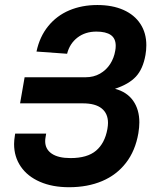

<svg xmlns="http://www.w3.org/2000/svg" viewBox="-20 -752 640 784"><path d="M262 12.5Q193.5 12.5 142.8 -9.8Q92 -32 64.8 -72Q37.5 -112 37.5 -164Q37.5 -178.5 41 -200.5L42 -206.5H168.5L166 -191.5Q164.5 -183.5 164.5 -175.5Q164.5 -143 191 -124.8Q217.5 -106.5 268 -106.5Q336.5 -106.5 372.2 -136.8Q408 -167 418.5 -225Q421 -240 421 -250Q421 -288.5 395.2 -309.2Q369.5 -330 318 -330H62L80.5 -436.5H329Q362.5 -436.5 388.2 -451.2Q414 -466 429.8 -490.5Q445.5 -515 450.5 -544.5Q452.5 -554.5 452.5 -565Q452.5 -595 432.5 -609Q412.5 -623 373.5 -623Q328 -623 296.2 -598.5Q264.5 -574 254 -532.5L129 -541.5Q142 -602.5 176.8 -645.2Q211.5 -688 263 -709.8Q314.5 -731.5 377.5 -731.5Q439 -731.5 484 -711.5Q529 -691.5 553.2 -654.5Q577.5 -617.5 577.5 -567.5Q577.5 -547 574 -527.5Q564 -470.5 535 -439.2Q506 -408 449.5 -389.5Q498.5 -376.5 523.8 -340.5Q549 -304.5 549 -252.5Q549 -233 545 -208Q532.5 -136 494.2 -86.8Q456 -37.5 396.8 -12.5Q337.5 12.5 262 12.5Z"/></svg>

Font: JuliaMono
Style: Bold Italic
Weight: 700
Italic angle: -9°
Monospace: yes
Designer: cormullion
Foundry: corm
Version: Version 0.057; ttfautohint (v1.8.4)